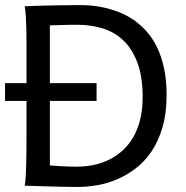

<svg xmlns="http://www.w3.org/2000/svg" viewBox="-20 -738 741 763"><path d="M85.4 -407.7V-488.3Q85.4 -523.9 85.4 -558.1Q85.4 -592.3 84.7 -621.8Q84 -651.4 82.5 -674.8Q81.1 -698.2 78.1 -712.9Q88.4 -713.4 104.2 -714.1Q120.1 -714.8 139.4 -715.3Q158.7 -715.8 179.9 -716.3Q201.2 -716.8 222.4 -717Q243.7 -717.3 263.7 -717.5Q283.7 -717.8 300.3 -717.8Q319.8 -717.8 345 -715.6Q370.1 -713.4 397.7 -707Q425.3 -700.7 454.3 -689.2Q483.4 -677.7 510.5 -659.2Q537.6 -640.6 561.5 -614.3Q585.4 -587.9 603.3 -551.8Q621.1 -515.6 631.6 -468.5Q642.1 -421.4 642.1 -361.3Q642.1 -288.6 626 -233.2Q609.9 -177.7 582.8 -137.2Q555.7 -96.7 520 -69.3Q484.4 -42 445.3 -25.4Q406.2 -8.8 366.2 -2Q326.2 4.9 290.5 4.9Q278.8 4.9 263.4 4.6Q248 4.4 231 4.2Q213.9 3.9 195.8 3.4Q177.7 2.9 160.6 2.4Q120.6 1.5 78.1 0Q81.1 -14.6 82.3 -37.6Q83.5 -60.5 84.2 -89.4Q85 -118.2 85.2 -152.1Q85.4 -186 85.4 -222.2V-336.9H0V-407.7ZM178.2 -407.7H363.8V-336.9H178.2V-80.6Q195.3 -79.1 222.9 -77.4Q250.5 -75.7 285.6 -75.7Q318.4 -75.7 350.3 -82Q382.3 -88.4 411.4 -102.3Q440.4 -116.2 465.3 -138.2Q490.2 -160.2 508.3 -190.7Q526.4 -221.2 536.6 -261.2Q546.9 -301.3 546.9 -351.6Q546.9 -433.6 526.1 -488.8Q505.4 -543.9 470.2 -577.4Q435.1 -610.8 387.9 -625.2Q340.8 -639.6 288.1 -639.6Q275.9 -639.6 260.7 -639.4Q245.6 -639.2 230.2 -638.7Q214.8 -638.2 201.2 -637.9Q187.5 -637.7 178.2 -637.2Z"/></svg>

Font: Andika DR AuSIL
Style: Regular
Weight: 400
Designer: Annie Olsen & Victor Gaultney
Foundry: SIL International
Version: Version 0.003